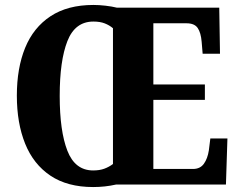

<svg xmlns="http://www.w3.org/2000/svg" viewBox="-20 -745 962 775"><path d="M356 10Q252 10 183.5 -36Q115 -82 81.5 -165Q48 -248 48 -359Q48 -470 81.5 -552Q115 -634 184 -679.5Q253 -725 357 -725Q380 -725 406 -722Q432 -719 452 -714H865L868 -528H798L794 -576Q791 -613 778 -632Q765 -651 733 -651H599V-404H807V-342H599V-63H759Q788 -63 803 -84Q818 -105 823 -138L829 -186H898L892 0H448Q404 10 356 10ZM356 -57Q382 -57 401 -64Q420 -71 436 -83V-631Q422 -643 403 -650.5Q384 -658 357 -658Q283 -658 252 -579Q221 -500 221 -358Q221 -216 252 -136.5Q283 -57 356 -57Z"/></svg>

Font: Noto Serif Armenian Condensed ExtraBold
Style: Regular
Weight: 800
Width: 3
Designer: Monotype Design Team
Foundry: Monotype Imaging Inc.
Version: Version 2.008; ttfautohint (v1.8.4.7-5d5b)